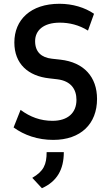

<svg xmlns="http://www.w3.org/2000/svg" viewBox="-20 -731 589 1017"><path d="M262 10C408 10 494 -75 494 -207C494 -323 425 -401 300 -415L255 -420C200 -426 166 -455 166 -513C166 -569 209 -611 297 -611C347 -611 398 -599 446 -569L478 -658C430 -691 365 -711 295 -711C142 -711 56 -626 56 -506C56 -392 130 -328 241 -316L284 -311C356 -302 385 -258 385 -202C385 -134 340 -91 258 -91C195 -91 140 -111 89 -149L52 -56C108 -15 180 10 262 10ZM151 211 202 266C282 230 318 167 318 75H227C227 141 211 176 151 211Z"/></svg>

Font: Finlandica Medium
Style: Regular
Weight: 500
Designer: Niklas Ekholm, Juho Hiilivirta, Jaakko Suomalainen
Foundry: Helsinki Type Studio
Version: Version 2.000;Glyphs 3.2 (3202)